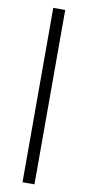

<svg xmlns="http://www.w3.org/2000/svg" viewBox="-99 -848 440 965"><g transform="rotate(10 121.5 -365.0)"><path d="M91 -810H152V80H91Z"/></g></svg>

Font: Murecho
Style: Regular
Weight: 400
Designer: Neil Summerour
Foundry: Positype
Version: Version 1.010; ttfautohint (v1.8.3)